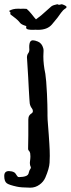

<svg xmlns="http://www.w3.org/2000/svg" viewBox="-41 -681 333 904"><path d="M188.5 -47.4 191.4 -3.4Q193.4 26.9 193.4 52.7Q193.4 69.8 192.4 85.4Q190.9 112.3 172.4 155.3Q163.6 175.3 145 188.5Q125.5 202.6 102.1 202.6H100.6Q57.1 202.1 38.6 197.8Q0.5 189.5 -9.3 181.6Q-21 172.9 -21 147.5Q-21 124.5 1 124.5Q6.8 124.5 14.2 126Q28.3 129.4 32.7 137.2Q41 150.9 44.9 152.3Q46.4 152.8 49.8 152.8Q55.2 152.8 66.9 151.4Q88.4 148.4 92.8 137.7L95.7 127.9Q97.2 121.6 100.1 117.2Q102.5 114.7 103.5 111.3Q104.5 108.9 104.5 107.4Q104.5 105.5 103.5 104.5Q99.6 97.2 99.6 86.4Q99.6 83 100.1 79.6L101.6 66.9Q102.1 62 102.1 58.1V54.2L101.1 40.5Q99.6 32.7 94.2 27.8Q91.3 24.9 91.3 20L92.3 -43.5V-117.7Q92.3 -124 93.3 -127.9Q95.7 -139.6 107.4 -147Q113.8 -150.9 113.8 -158.2Q113.8 -165 109.4 -170.4Q101.6 -180.2 99.1 -193.8L98.1 -205.6L97.2 -217.8Q96.7 -231 94.7 -259.8Q94.2 -271 93.3 -286.6L91.8 -315.9Q87.9 -382.8 86.4 -403.8Q85.9 -406.7 85.9 -409.7Q85.9 -422.4 91.8 -430.2Q97.2 -437 97.2 -447.8L96.7 -456.5V-465.8Q98.1 -485.8 106.9 -489.7Q109.9 -491.2 114.3 -491.2Q123 -491.2 137.2 -485.4Q156.2 -477.5 162.6 -454.1Q164.1 -448.7 164.1 -441.9L163.6 -429.2Q163.1 -422.9 163.1 -415.5Q163.1 -377.4 172.4 -334Q176.8 -307.6 180.2 -238.3Q182.6 -184.1 182.6 -151.9V-136.2Q182.6 -119.6 185.1 -91.8ZM137.7 -540.5 126 -541Q120.6 -540.5 114.7 -540.5Q89.8 -540.5 84.5 -545.4Q82 -547.4 82 -551.8Q82 -554.7 83 -558.1Q78.6 -559.1 74.7 -561Q57.6 -566.4 50.8 -576.7Q44.9 -584.5 33.4 -593.8Q22 -603 10.7 -611.3Q6.8 -614.3 6.8 -616.7Q6.8 -617.2 7.3 -617.2Q8.8 -618.7 8.8 -620.6Q8.8 -622.1 1.5 -629.4Q18.1 -640.1 44.4 -640.1L56.6 -639.6Q62 -640.1 67.9 -640.1Q76.2 -640.1 84.5 -639.2Q94.7 -630.9 107.4 -615.2Q123 -595.2 128.4 -589.8Q145 -602.1 153.3 -608.9Q194.8 -646.5 200.7 -650.9Q209 -657.2 229 -661.1Q232.9 -660.2 236.8 -658.2L250 -661.1L255.9 -659.2Q272.5 -652.8 272.5 -647.9Q272.5 -644.5 266.6 -640.6Q255.4 -633.8 246.6 -621.1Q233.4 -600.6 203.1 -565.4Q181.6 -540.5 137.7 -540.5Z"/></svg>

Font: Kurland
Style: Regular
Weight: 400
Designer: GGBot
Version: 0.22